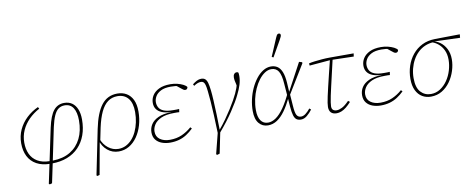

<svg xmlns="http://www.w3.org/2000/svg" viewBox="-76 -1142 4217 1702"><g transform="rotate(-10 2032.5 -291.0)"><path d="M255 191 247 185 350 -303Q373 -409 409.5 -453.5Q446 -498 505 -498Q546 -498 575 -478Q604 -458 620 -419.5Q636 -381 636 -326Q636 -249 613.5 -187Q591 -125 548.5 -80.5Q506 -36 444.5 -12Q383 12 305 12L310 -16L319 -12Q412 -14 476 -53Q540 -92 574 -161Q608 -230 608 -322Q608 -396 582 -436Q556 -476 505 -476Q473 -476 449.5 -459Q426 -442 409 -404Q392 -366 378 -303L315 0L276 185ZM294 12Q219 12 168.5 -16Q118 -44 93 -94Q68 -144 68 -211Q68 -277 94 -333Q120 -389 165.5 -432Q211 -475 270 -502L279 -486Q225 -457 183.5 -415.5Q142 -374 119 -322.5Q96 -271 96 -212Q96 -154 116.5 -109.5Q137 -65 180 -39Q223 -13 289 -12L297 -18Z M684 191 676 185 758 -219Q787 -361 840.5 -429.5Q894 -498 983 -498Q1030 -498 1065.5 -477Q1101 -456 1121 -414.5Q1141 -373 1141 -309Q1141 -244 1124 -186.5Q1107 -129 1076 -84.5Q1045 -40 1002.5 -15Q960 10 909 10Q851 10 807.5 -26.5Q764 -63 748 -121L758 -132Q777 -78 818.5 -45.5Q860 -13 910 -13Q946 -13 976.5 -28Q1007 -43 1032 -70.5Q1057 -98 1074.5 -135.5Q1092 -173 1101.5 -217.5Q1111 -262 1111 -310Q1111 -391 1076.5 -433Q1042 -475 980 -475Q930 -475 893 -447.5Q856 -420 830 -365Q804 -310 786 -227L760 -100L755 -98L704 185Z M1371 12Q1331 12 1297 -0.5Q1263 -13 1242.5 -39Q1222 -65 1222 -106Q1222 -145 1243 -177.5Q1264 -210 1308.5 -230.5Q1353 -251 1425 -253L1424 -254Q1376 -256 1344 -268.5Q1312 -281 1295.5 -304.5Q1279 -328 1279 -361Q1279 -397 1298.5 -428Q1318 -459 1358 -478.5Q1398 -498 1460 -498Q1493 -498 1523 -490.5Q1553 -483 1575.5 -471.5Q1598 -460 1606 -447Q1605 -439 1600 -432Q1595 -425 1584 -425Q1575 -425 1566.5 -430.5Q1558 -436 1545 -447L1504 -480L1546 -481L1542 -466Q1518 -472 1500.5 -474Q1483 -476 1461 -476Q1404 -476 1370.5 -458.5Q1337 -441 1322 -415Q1307 -389 1307 -363Q1307 -335 1320 -313Q1333 -291 1363.5 -279Q1394 -267 1447 -267Q1460 -267 1477 -267Q1494 -267 1500 -268L1496 -240Q1491 -241 1477.5 -241Q1464 -241 1451 -241Q1377 -241 1333 -221Q1289 -201 1269.5 -170.5Q1250 -140 1250 -108Q1250 -62 1284.5 -37.5Q1319 -13 1373 -13Q1433 -13 1480.5 -34Q1528 -55 1569 -91L1581 -78Q1552 -50 1520.5 -29.5Q1489 -9 1452 1.5Q1415 12 1371 12Z M1763 191 1753 185 1803 -12H1825L1785 184ZM1800 4Q1797 -84 1794 -156.5Q1791 -229 1786.5 -284.5Q1782 -340 1778 -377Q1774 -417 1768 -437Q1762 -457 1753 -464Q1744 -471 1731 -471Q1717 -471 1701.5 -465.5Q1686 -460 1667 -447L1659 -462Q1679 -478 1698.5 -488Q1718 -498 1738 -498Q1761 -498 1774 -486.5Q1787 -475 1794 -450Q1801 -425 1806 -382Q1810 -349 1813 -292Q1816 -235 1818.5 -165.5Q1821 -96 1822 -24V-25Q1855 -64 1884.5 -105.5Q1914 -147 1939 -186.5Q1964 -226 1982.5 -259Q2001 -292 2012 -316Q2022 -337 2031 -362Q2040 -387 2049 -420L2042 -357L2036 -397Q2032 -412 2029 -428Q2026 -444 2026 -459Q2026 -478 2035 -489Q2044 -500 2057 -500Q2062 -500 2065.5 -499Q2069 -498 2071 -497Q2074 -492 2075 -484Q2076 -476 2076 -464Q2076 -426 2063.5 -385.5Q2051 -345 2028 -300Q2016 -274 1995.5 -239.5Q1975 -205 1948.5 -165Q1922 -125 1889 -82Q1856 -39 1818 5Z M2252 12Q2202 12 2170.5 -25.5Q2139 -63 2139 -137Q2139 -188 2150.5 -239.5Q2162 -291 2183 -337Q2204 -383 2232.5 -419.5Q2261 -456 2295 -477Q2329 -498 2366 -498Q2399 -498 2423.5 -482Q2448 -466 2463 -429.5Q2478 -393 2482 -331L2487 -248L2489 -244L2498 -121Q2502 -58 2514.5 -36Q2527 -14 2553 -14Q2574 -14 2594.5 -29.5Q2615 -45 2637 -72L2651 -60Q2629 -31 2603 -9.5Q2577 12 2548 12Q2524 12 2508.5 1Q2493 -10 2484.5 -38Q2476 -66 2472 -117L2456 -327Q2451 -405 2429.5 -439.5Q2408 -474 2365 -474Q2335 -474 2306 -455Q2277 -436 2252 -403Q2227 -370 2208 -327.5Q2189 -285 2178.5 -237Q2168 -189 2168 -140Q2168 -79 2191 -45.5Q2214 -12 2257 -12Q2292 -12 2328 -37Q2364 -62 2401 -115Q2438 -168 2477 -252L2478 -195H2470Q2439 -131 2405.5 -84.5Q2372 -38 2334 -13Q2296 12 2252 12ZM2486 -215V-247L2619 -495L2646 -487V-477ZM2388 -580Q2405 -620 2422 -660Q2439 -700 2456 -740Q2461 -751 2465 -758.5Q2469 -766 2474 -769.5Q2479 -773 2485 -773Q2493 -773 2497 -769Q2501 -765 2501 -757Q2501 -750 2497 -741.5Q2493 -733 2483 -714Q2463 -679 2443 -643.5Q2423 -608 2403 -573Z M2706 -446 2704 -466Q2724 -471 2755 -475Q2786 -479 2823 -482Q2860 -485 2896 -485H3109L3105 -457L2905 -462H2895ZM2870 12Q2836 12 2819 -5.5Q2802 -23 2802 -56Q2802 -70 2805.5 -93.5Q2809 -117 2816.5 -151Q2824 -185 2835 -232Q2846 -279 2861 -340Q2876 -401 2895 -478H2919Q2901 -401 2887 -339.5Q2873 -278 2862 -231.5Q2851 -185 2844 -150.5Q2837 -116 2833.5 -93Q2830 -70 2830 -57Q2830 -34 2842 -24Q2854 -14 2874 -14Q2895 -14 2922.5 -27.5Q2950 -41 2987 -79L3002 -67Q2979 -41 2956.5 -23Q2934 -5 2912 3.5Q2890 12 2870 12Z M3267 12Q3227 12 3193 -0.5Q3159 -13 3138.5 -39Q3118 -65 3118 -106Q3118 -145 3139 -177.5Q3160 -210 3204.5 -230.5Q3249 -251 3321 -253L3320 -254Q3272 -256 3240 -268.5Q3208 -281 3191.5 -304.5Q3175 -328 3175 -361Q3175 -397 3194.5 -428Q3214 -459 3254 -478.5Q3294 -498 3356 -498Q3389 -498 3419 -490.5Q3449 -483 3471.5 -471.5Q3494 -460 3502 -447Q3501 -439 3496 -432Q3491 -425 3480 -425Q3471 -425 3462.5 -430.5Q3454 -436 3441 -447L3400 -480L3442 -481L3438 -466Q3414 -472 3396.5 -474Q3379 -476 3357 -476Q3300 -476 3266.5 -458.5Q3233 -441 3218 -415Q3203 -389 3203 -363Q3203 -335 3216 -313Q3229 -291 3259.5 -279Q3290 -267 3343 -267Q3356 -267 3373 -267Q3390 -267 3396 -268L3392 -240Q3387 -241 3373.5 -241Q3360 -241 3347 -241Q3273 -241 3229 -221Q3185 -201 3165.5 -170.5Q3146 -140 3146 -108Q3146 -62 3180.5 -37.5Q3215 -13 3269 -13Q3329 -13 3376.5 -34Q3424 -55 3465 -91L3477 -78Q3448 -50 3416.5 -29.5Q3385 -9 3348 1.5Q3311 12 3267 12Z M3718 12Q3675 12 3640.5 -8.5Q3606 -29 3585.5 -70.5Q3565 -112 3565 -174Q3565 -235 3583.5 -290.5Q3602 -346 3637.5 -389.5Q3673 -433 3724 -458.5Q3775 -484 3841 -485L4065 -488L4062 -457L3831 -465L3824 -460Q3782 -458 3746 -442.5Q3710 -427 3682 -400Q3654 -373 3634.5 -337.5Q3615 -302 3604.5 -261Q3594 -220 3594 -176Q3594 -90 3630.5 -50.5Q3667 -11 3722 -11Q3768 -11 3806 -35.5Q3844 -60 3871.5 -100Q3899 -140 3913.5 -188.5Q3928 -237 3928 -284Q3928 -334 3910.5 -370.5Q3893 -407 3864.5 -430.5Q3836 -454 3803 -463L3808 -470Q3848 -465 3881.5 -441.5Q3915 -418 3936 -377.5Q3957 -337 3957 -283Q3957 -233 3940.5 -180.5Q3924 -128 3893 -84.5Q3862 -41 3818 -14.5Q3774 12 3718 12Z"/></g></svg>

Font: Source Serif 4 ExtraLight
Style: Italic
Weight: 250
Italic angle: -12°
Designer: Frank Grießhammer
Foundry: Adobe Systems Incorporated
Version: Version 4.004;hotconv 1.0.116;makeotfexe 2.5.65601